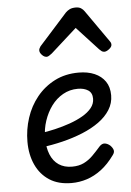

<svg xmlns="http://www.w3.org/2000/svg" viewBox="-58 -882 642 944"><g transform="rotate(-5 263.0 -410.0)"><path d="M257 19Q192 19 148 -9.5Q104 -38 81 -88Q58 -138 58 -202Q58 -262 76.5 -319Q95 -376 131.5 -421Q168 -466 220 -492.5Q272 -519 338 -519Q383 -519 416.5 -504.5Q450 -490 469 -462.5Q488 -435 488 -394Q488 -355 467.5 -322.5Q447 -290 411.5 -264.5Q376 -239 329.5 -220Q283 -201 230 -188Q177 -175 121 -168L124 -238Q160 -243 198.5 -252Q237 -261 272.5 -273.5Q308 -286 336.5 -302.5Q365 -319 381.5 -339.5Q398 -360 398 -385Q398 -414 378 -427Q358 -440 327 -440Q287 -440 253.5 -421Q220 -402 196.5 -370Q173 -338 159.5 -297.5Q146 -257 146 -214Q146 -166 160 -131.5Q174 -97 201 -79Q228 -61 266 -61Q300 -61 324.5 -73Q349 -85 369 -105Q389 -125 409 -148Q422 -162 435.5 -160.5Q449 -159 462 -148Q474 -136 477 -124.5Q480 -113 470 -100Q439 -57 404.5 -31Q370 -5 333 7Q296 19 257 19ZM189 -610Q177 -610 166 -621.5Q155 -633 155 -644Q155 -649 157 -653.5Q159 -658 163 -664L302 -819Q311 -828 322.5 -833.5Q334 -839 352 -839Q368 -839 378 -832.5Q388 -826 394 -817L504 -660Q509 -653 510 -649.5Q511 -646 511 -642Q511 -631 497.5 -620.5Q484 -610 474 -610Q466 -610 460.5 -614Q455 -618 449 -624L343 -739L215 -624Q208 -619 201.5 -614.5Q195 -610 189 -610Z"/></g></svg>

Font: Playwrite GB S
Style: Italic
Weight: 400
Italic angle: -7°
Designer: Veronika Burian, José Scaglione
Foundry: TypeTogether
Version: Version 1.000